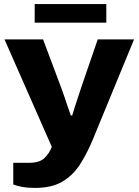

<svg xmlns="http://www.w3.org/2000/svg" viewBox="-20 -720 680 941"><path d="M150 -609V-700H501V-609ZM151 201Q116 201 89 196Q62 191 45 184V78H121Q174 78 198 54.5Q222 31 234 0L2 -527H191L280 -290Q286 -274 294.5 -249Q303 -224 311.5 -198.5Q320 -173 327 -154H334Q338 -168 346 -193.5Q354 -219 363 -245.5Q372 -272 378 -291L459 -527H637L434 -34Q406 33 372 86Q338 139 286 170Q234 201 151 201Z"/></svg>

Font: Archivo SemiExpanded ExtraBold
Style: Regular
Weight: 800
Width: 6
Designer: Hector Gatti
Foundry: Omnibus-Type
Version: Version 2.001; ttfautohint (v1.8.3)